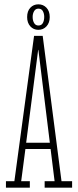

<svg xmlns="http://www.w3.org/2000/svg" viewBox="-20 -868 359 888"><path d="M7.5 0V-30H46.5L137.5 -702H177.5L264.5 -30H313.5V0H186.5V-30H232.5L214 -179H97.5L78 -30H118V0ZM156.5 -637.5 101 -208H210.5L157.5 -637.5ZM157.5 -730Q135 -730 120.2 -746.2Q105.5 -762.5 105.5 -789Q105.5 -816.5 120.2 -832.2Q135 -848 157.5 -848Q180 -848 195 -832.2Q210 -816.5 210 -789Q210 -762.5 195 -746.2Q180 -730 157.5 -730ZM157.5 -750Q172 -750 178.2 -761.5Q184.5 -773 184.5 -790Q184.5 -805 178.2 -816.5Q172 -828 157.5 -828Q144.5 -828 137.8 -816.5Q131 -805 131 -790Q131 -773 137.8 -761.5Q144.5 -750 157.5 -750Z"/></svg>

Font: Imbue 10pt Thin
Style: Regular
Weight: 100
Designer: Tyler Finck
Foundry: Etcetera Type Company
Version: Version 1.102; ttfautohint (v1.8.3)